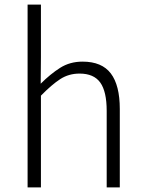

<svg xmlns="http://www.w3.org/2000/svg" viewBox="-20 -815 629 835"><path d="M100 -795H158V-567L157 -451Q199 -493 241.5 -520Q284 -547 339 -547Q423 -547 462 -495.5Q501 -444 501 -341V0H444V-333Q444 -417 416 -456Q388 -495 326 -495Q279 -495 242 -471Q205 -447 158 -399V0H100Z"/></svg>

Font: Kinto Sans Light
Style: Regular
Weight: 300
Designer: Authors: Ryoko NISHIZUKA  (kana & ideographs); Paul D. Hunt (Latin, Greek & Cyrillic); Wenlong ZHANG  (bopomofo); Sandol
Foundry: Adobe Systems Incorporated, ookami Inc.
Version: Version 0.001